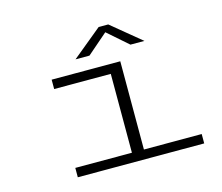

<svg xmlns="http://www.w3.org/2000/svg" viewBox="-99 -821 1097 950"><g transform="rotate(-15 450.0 -346.0)"><path d="M187.5 0V-48H477.5V-452H187.5V-500H539V-48H835V0ZM327.5 -566.5 479.5 -691.5H528.5L680.5 -566.5H609L504.5 -658L399 -566.5Z"/></g></svg>

Font: Trispace Expanded ExtraLight
Style: Regular
Weight: 200
Width: 7
Designer: Tyler Finck
Foundry: Etcetera Type Company
Version: Version 1.210; ttfautohint (v1.8.3)